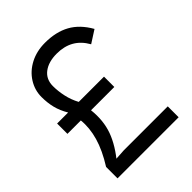

<svg xmlns="http://www.w3.org/2000/svg" viewBox="-211 -859 973 973"><g transform="rotate(-45 275.0 -373.0)"><path d="M133 -339H37V-413H116Q94 -450 85 -486Q76 -522 76 -564Q76 -613 102.5 -655Q129 -697 176 -721.5Q223 -746 283 -746Q361 -746 416.5 -715.5Q472 -685 510 -618L443 -575Q417 -621 378 -643Q339 -665 286 -665Q227 -665 191.5 -638Q156 -611 156 -562Q156 -526 164.5 -487Q173 -448 192 -413H373V-339H206Q215 -258 191 -191.5Q167 -125 107 -54L84 -72L179 -78H495V0H57V-82Q103 -155 121 -218.5Q139 -282 133 -339Z"/></g></svg>

Font: Kreadon
Style: Regular
Weight: 400
Designer: kohakuno
Foundry: StudioGnu
Version: Version 1.000;Glyphs 3.1.2 (3151)